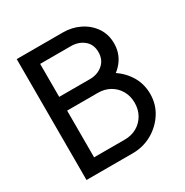

<svg xmlns="http://www.w3.org/2000/svg" viewBox="-166 -858 958 994"><g transform="rotate(-30 313.0 -361.5)"><path d="M344.7 -722.7H161.1V-640.6H344.7Q390.6 -640.6 421.9 -614.7Q453.1 -588.9 453.1 -543Q453.1 -497.1 421.9 -470.2Q390.6 -443.4 344.7 -443.4V-361.3Q398.4 -361.3 444.3 -384Q490.2 -406.7 518.1 -447.5Q545.9 -488.3 545.9 -542Q545.9 -595.7 518.1 -636.5Q490.2 -677.2 444.3 -700Q398.4 -722.7 344.7 -722.7ZM161.1 -82V-361.3H344.7Q385.3 -361.3 416.7 -343.3Q448.2 -325.2 466.3 -293.7Q484.4 -262.2 484.4 -221.7Q484.4 -181.6 466.3 -149.9Q448.2 -118.2 416.7 -100.1Q385.3 -82 344.7 -82ZM68.4 -722.7V0H344.7Q407.2 0 460 -29.5Q512.7 -59.1 544.9 -109.4Q577.1 -159.7 577.1 -221.7Q577.1 -284.2 544.9 -334.2Q512.7 -384.3 460 -413.8Q407.2 -443.4 344.7 -443.4H161.1V-722.7Z"/></g></svg>

Font: Giphurs SC
Style: Regular
Weight: 400
Version: Version 0.920